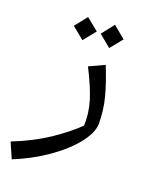

<svg xmlns="http://www.w3.org/2000/svg" viewBox="-213 -658 767 997"><g transform="rotate(20 171.0 -160.0)"><path d="M-57 175Q54 131 136 76Q218 21 273 -33Q276 -102 255.5 -168.5Q235 -235 187 -329L271 -368Q307 -278 324.5 -210Q342 -142 342 -68Q342 -20 293.5 42Q245 104 162 162Q79 220 -20 260ZM191 -511 245 -580 313 -524 258 -456ZM46 -502 100 -570 168 -515 113 -447Z"/></g></svg>

Font: FiraGO Book
Style: Italic
Weight: 350
Italic angle: -8°
Designer: bBox Type GmbH
Foundry: bBox Type GmbH
Version: Version 1.001